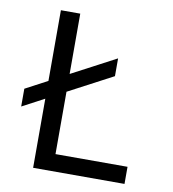

<svg xmlns="http://www.w3.org/2000/svg" viewBox="-79 -770 759 840"><g transform="rotate(10 300.0 -350.0)"><path d="M124 -307 26 -255V-334L124 -386V-700H210V-432L407 -536V-457L210 -353V-76H530V0H124Z"/></g></svg>

Font: CommitMono
Style: 450Regular
Weight: 450
Designer: Eigil Nikolajsen
Foundry: Eigil Nikolajsen
Version: Version 1.002